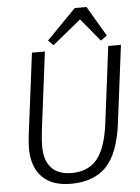

<svg xmlns="http://www.w3.org/2000/svg" viewBox="-63 -1026 791 1082"><g transform="rotate(-5 332.0 -484.5)"><path d="M264.2 -778.3 235.4 -807.1 401.4 -976.6H467.8L567.9 -806.6L532.2 -780.8L425.3 -910.2ZM75.2 -206.1Q74.7 -235.4 81.1 -289.6L139.2 -747.1H212.4L156.2 -302.2Q149.9 -249.5 150.4 -209Q151.9 -133.8 190.4 -92.8Q229 -51.8 304.2 -51.8Q396 -51.8 447 -112.3Q498 -172.9 516.1 -312.5L570.8 -747.1H642.6L586.9 -306.2Q564.9 -137.2 494.1 -64.5Q423.3 8.3 293.9 8.3Q188.5 8.3 132.8 -47.6Q77.1 -103.5 75.2 -206.1Z"/></g></svg>

Font: HaufeMerriweatherSansLt
Style: Italic
Weight: 300
Designer: Eben Sorkin ( eben@eyebytes.com )
Foundry: Eben Sorkin
Version: Version 1.56